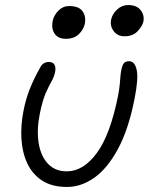

<svg xmlns="http://www.w3.org/2000/svg" viewBox="-20 -732 599 762"><path d="M246 10Q186 10 147 -15.5Q108 -41 88 -84.5Q68 -128 65 -181.5Q62 -235 73 -291Q82 -338 98.5 -379.5Q115 -421 140 -465Q151 -486 174 -486Q190 -486 196 -475.5Q202 -465 199 -448Q195 -427 184.5 -409Q174 -391 161.5 -362.5Q149 -334 138 -281Q125 -216 133.5 -164Q142 -112 170.5 -82Q199 -52 245 -52Q311 -52 364.5 -125Q418 -198 449 -354Q454 -382 455.5 -399Q457 -416 458 -430Q459 -444 463 -461Q466 -474 472 -481.5Q478 -489 492 -489Q515 -489 522.5 -454.5Q530 -420 514 -340Q490 -218 448 -140.5Q406 -63 354 -26.5Q302 10 246 10ZM474 -588Q447 -588 431.5 -608Q416 -628 421 -654Q426 -677 445 -694.5Q464 -712 489 -712Q522 -712 538 -692Q554 -672 549 -646Q546 -630 527 -609Q508 -588 474 -588ZM241 -578Q211 -578 197 -598Q183 -618 189 -649Q194 -672 212 -690Q230 -708 254 -708Q293 -708 307.5 -687.5Q322 -667 317 -639Q312 -615 293 -596.5Q274 -578 241 -578Z"/></svg>

Font: Shantell Sans Normal
Style: Italic
Weight: 300
Italic angle: -11.31°
Designer: Stephen Nixon, Anya Danilova, Shantell Martin
Foundry: Arrow Type
Version: Version 1.008;[a672d596b]